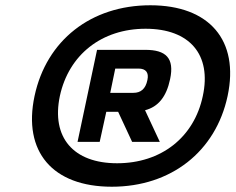

<svg xmlns="http://www.w3.org/2000/svg" viewBox="-20 -699 893 728"><path d="M404 9C179 9 66 -124 111 -335C156 -546 325 -679 550 -679C774 -679 888 -546 843 -335C798 -124 628 9 404 9ZM207 -335C174 -178 258 -80 424 -80C591 -80 716 -178 749 -335C783 -492 699 -590 532 -590C366 -590 241 -492 207 -335ZM274 -161H358L383 -275H428L481 -161H586L530 -281C580 -294 611 -332 625 -399C642 -479 609 -510 531 -510H348ZM398 -347 417 -439H505C533 -439 545 -424 539 -396C532 -361 513 -347 486 -347Z"/></svg>

Font: LT Wave Text Black Italic
Style: Regular
Weight: 900
Designer: Daniel Lyons
Version: Version 2.5 (Glyphs App)